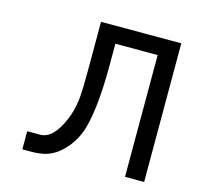

<svg xmlns="http://www.w3.org/2000/svg" viewBox="-86 -644 771 737"><g transform="rotate(15 300.0 -275.5)"><path d="M63 -72H114Q146 -72 170.8 -103.2Q195.5 -134.5 211 -181Q222 -215.5 225 -251.8Q228 -288 228 -365V-398V-551H547V0H471V-484H303V-401Q303 -232.5 278 -145Q258.5 -77 204 -32Q181.5 -14.5 156.8 -7.2Q132 0 96 0H63Z"/></g></svg>

Font: JuliaMono Light
Style: Regular
Weight: 300
Monospace: yes
Designer: cormullion
Foundry: corm
Version: Version 0.054; ttfautohint (v1.8.4)